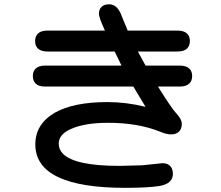

<svg xmlns="http://www.w3.org/2000/svg" viewBox="-20 -819 1040 905"><path d="M474.6 -674.8Q446.3 -736.3 446.3 -753.9Q446.3 -774.4 458.5 -786.6Q470.7 -798.8 495.1 -798.8Q535.2 -798.8 555.7 -738.3L582 -674.8H816.4Q847.7 -674.8 862.3 -660.2Q875 -647.5 875 -626Q875 -603.5 862.3 -590.8Q847.7 -576.2 816.4 -576.2H629.9L666 -509.8H827.1Q858.4 -509.8 873 -495.1Q885.7 -482.4 885.7 -460.9Q885.7 -438.5 873 -425.8Q858.4 -411.1 827.1 -411.1H724.6Q789.1 -307.6 810.5 -285.2Q824.2 -270.5 830.6 -258.3Q836.9 -246.1 836.9 -235.4Q836.9 -211.9 823.7 -198.7Q810.5 -185.5 787.1 -185.5Q763.7 -185.5 732.4 -199.2Q628.9 -240.2 489.3 -240.2Q380.9 -240.2 316.4 -211.9Q256.8 -186.5 256.8 -141.6Q256.8 -114.3 277.3 -93.8Q334 -37.1 543 -37.1L651.4 -40L745.1 -49.8Q777.3 -49.8 789.1 -26.4Q794.9 -14.6 794.9 1Q794.9 22.5 779.8 37.1Q764.6 51.8 732.4 57.6Q676.8 66.4 569.3 66.4Q362.3 66.4 255.9 16.6Q146.5 -34.2 146.5 -138.7Q146.5 -233.4 237.3 -287.1Q326.2 -337.9 486.3 -337.9Q575.2 -337.9 666 -315.4L608.4 -411.1H192.4Q162.1 -411.1 148.4 -424.8Q134.8 -438.5 134.8 -460.4Q134.8 -482.4 147.5 -495.1Q162.1 -509.8 192.4 -509.8H552.7L520.5 -576.2H204.1Q172.9 -576.2 158.2 -590.8Q145.5 -603.5 145.5 -625Q145.5 -656.2 170.9 -668.9Q184.6 -674.8 204.1 -674.8Z"/></svg>

Font: FakePearl
Style: SemiBold
Weight: 400
Version: Version 1.2